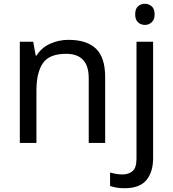

<svg xmlns="http://www.w3.org/2000/svg" viewBox="-20 -757 916 1017"><path d="M343 -546Q439 -546 488 -499.5Q537 -453 537 -349V0H450V-343Q450 -472 330 -472Q241 -472 207 -422Q173 -372 173 -278V0H85V-536H156L169 -463H174Q200 -505 246 -525.5Q292 -546 343 -546ZM696 -681Q696 -710 711 -723.5Q726 -737 748 -737Q768 -737 783.5 -723.5Q799 -710 799 -681Q799 -653 783.5 -639Q768 -625 748 -625Q726 -625 711 -639Q696 -653 696 -681ZM640 240Q615 240 596 236.5Q577 233 563 228V157Q578 161 594 164Q610 167 629 167Q661 167 682 149.5Q703 132 703 83V-536H791V80Q791 155 755 197.5Q719 240 640 240Z"/></svg>

Font: Noto Sans
Style: Regular
Weight: 400
Designer: Monotype Design Team
Foundry: Monotype Imaging Inc.
Version: Version 2.007